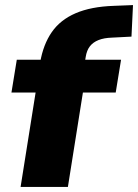

<svg xmlns="http://www.w3.org/2000/svg" viewBox="-20 -735 543 755"><path d="M61 0 120 -371H25L46 -500H175L135 -465L138 -490Q150 -560 183.5 -608.5Q217 -657 277.5 -683Q338 -709 427 -712L503 -715L497 -591L420 -587Q389 -586 367.5 -577.5Q346 -569 333.5 -553Q321 -537 317 -511L314 -493L305 -500H456L435 -371H306L247 0Z"/></svg>

Font: Nunito Sans 9pt Black
Style: Italic
Weight: 900
Italic angle: -9°
Version: Version 3.101;gftools[0.9.27]